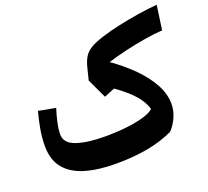

<svg xmlns="http://www.w3.org/2000/svg" viewBox="-126 -888 1137 1051"><g transform="rotate(-20 442.5 -362.0)"><path d="M885.3 -732.9 865.2 -590.8Q820.3 -588.4 763.4 -579.1Q706.5 -569.8 647.5 -556.2Q588.4 -542.5 536.1 -525.9Q604.5 -478 658.7 -423.6Q712.9 -369.1 744.4 -311.5Q775.9 -253.9 775.9 -195.3Q775.9 -156.7 759 -118.7Q742.2 -80.6 715.8 -53.7Q645 -21 563.2 -6.1Q481.4 8.8 379.9 8.8Q277.3 8.8 202.4 -13.2Q127.4 -35.2 86.4 -84.2Q45.4 -133.3 45.4 -215.3Q45.4 -262.7 54 -311.5Q62.5 -360.4 75.7 -409.2L175.3 -390.6Q163.1 -353.5 154.5 -314Q146 -274.4 146 -245.6Q146 -195.3 208.3 -173.6Q270.5 -151.9 373 -151.9Q440.4 -151.9 498.8 -158.4Q557.1 -165 599.9 -177.5Q642.6 -189.9 661.1 -207.5Q648.9 -251 612.1 -293Q575.2 -335 508.8 -381.8L447.3 -356.4L393.6 -470.2L409.7 -534.7Q418.9 -573.7 433.6 -597.9Q448.2 -622.1 475.6 -638.2Q502.9 -654.3 550.3 -669.4Q593.8 -683.6 652.6 -696.5Q711.4 -709.5 772.9 -719.2Q834.5 -729 885.3 -732.9Z"/></g></svg>

Font: Pinar-DS3-FD Bold
Style: Regular
Weight: 700
Designer: Amin Abedi
Version: Version 3.000